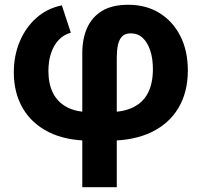

<svg xmlns="http://www.w3.org/2000/svg" viewBox="-20 -570 834 794"><path d="M320.3 204.1V-350.1Q320.3 -409.7 340.3 -454.6Q360.4 -499.5 402.1 -524.9Q443.8 -550.3 510.3 -550.3Q584.5 -550.3 639.9 -515.9Q695.3 -481.4 726.1 -420.4Q756.8 -359.4 756.8 -278.8Q756.8 -189 718 -123.8Q679.2 -58.6 606.2 -23.4Q533.2 11.7 429.7 11.7H353.5Q252.4 11.7 181.6 -23.7Q110.8 -59.1 74 -122.8Q37.1 -186.5 37.1 -271Q37.1 -339.4 61.3 -397.5Q85.4 -455.6 129.9 -495.4Q174.3 -535.2 235.8 -547.9L272.9 -434.6Q244.6 -427.2 223.9 -406Q203.1 -384.8 191.7 -351.8Q180.2 -318.8 180.2 -276.4Q180.2 -223.1 199.2 -185.3Q218.3 -147.5 256.6 -127Q294.9 -106.4 353.5 -106.4H429.7Q491.2 -106.4 531.7 -126.7Q572.3 -147 592.3 -186.5Q612.3 -226.1 612.3 -284.2Q612.3 -328.1 601.3 -361.3Q590.3 -394.5 570.1 -413.3Q549.8 -432.1 520.5 -432.1Q496.6 -432.1 484.1 -418.5Q471.7 -404.8 467.3 -382.1Q462.9 -359.4 462.9 -332V204.1Z"/></svg>

Font: Inter 18pt
Style: Bold
Weight: 700
Designer: Rasmus Andersson
Foundry: rsms
Version: Version 4.001;git-66647c0bb